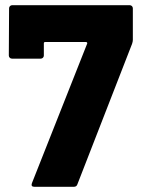

<svg xmlns="http://www.w3.org/2000/svg" viewBox="-20 -720 544 740"><path d="M103 -14 316 -552Q317 -554 315.5 -556Q314 -558 312 -558H154Q149 -558 149 -553V-506Q149 -501 145.5 -497.5Q142 -494 137 -494H26Q21 -494 17.5 -497.5Q14 -501 14 -506L15 -688Q15 -693 18.5 -696.5Q22 -700 27 -700H480Q485 -700 488.5 -696.5Q492 -693 492 -688V-566Q492 -560 489 -551L278 -9Q275 0 264 0H113Q98 0 103 -14Z"/></svg>

Font: Barlow GEO ExtraBold
Style: Regular
Weight: 800
Designer: Jeremy Tribby
Foundry: Tribby Type
Version: Version 1.408